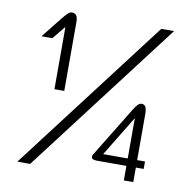

<svg xmlns="http://www.w3.org/2000/svg" viewBox="-75 -728 800 802"><g transform="rotate(10 325.0 -326.5)"><path d="M166.7 -653.3C155 -653.3 146.7 -643.3 129.2 -622.5L58.3 -533.3H104.2L150 -589.2V-325H191.7V-616.7C191.7 -643.3 183.3 -653.3 166.7 -653.3ZM520 -328.3C508.3 -328.3 498.3 -316.7 486.7 -297.5L361.7 -93.3C358.3 -87.5 353.3 -81.7 353.3 -75C353.3 -64.2 363.3 -61.7 378.3 -61.7H501.7V0H541.7V-61.7H575V-93.3H541.7V-286.7C541.7 -313.3 536.7 -328.3 520 -328.3ZM501.7 -93.3H397.5L501.7 -264.2ZM545.8 -650.8 50 0H104.2L600 -650.8Z"/></g></svg>

Font: BoonHome
Style: Book
Weight: 400
Designer: Sungsit Sawaiwan
Foundry: Sungsit Sawaiwan
Version: Version 0.2